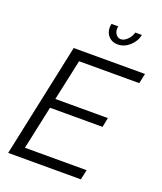

<svg xmlns="http://www.w3.org/2000/svg" viewBox="-164 -1023 948 1127"><g transform="rotate(20 310.0 -459.5)"><path d="M483.9 -918.9H524.9Q515.6 -876 482.4 -846.9Q449.2 -817.9 409.2 -817.9Q375 -817.9 353.5 -839.8Q332 -861.8 332 -896Q332 -907.2 335 -918.9H377Q375 -909.2 375 -903.8Q375 -882.8 386.7 -867.9Q398.4 -853 416 -853Q436 -853 455.8 -872.1Q475.6 -891.1 483.9 -918.9ZM174.8 -710H620.1L606.9 -647.9H231L175.8 -392.1H503.9L492.2 -333H164.1L106 -62H491.2L478 0H23.9Z"/></g></svg>

Font: Rawline
Style: Italic
Weight: 400
Italic angle: -12°
Designer: Matt McInerney, Pablo Impallari, Rodrigo Fuenzalida
Foundry: Matt McInerney, Pablo Impallari, Rodrigo Fuenzalida
Version: Version 4.020;PS 004.020;hotconv 1.0.88;makeotf.lib2.5.64775